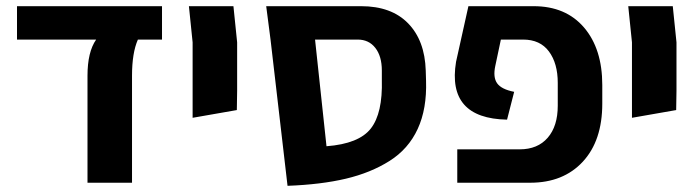

<svg xmlns="http://www.w3.org/2000/svg" viewBox="-20 -591 2262 621"><path d="M263 0V-346Q263 -423 291 -463H35V-571H504V-463H426Q407 -420 407 -346V0Z M603 -210V-454L591 -571H735L747 -454V-298L746 -235Z M1358 -330Q1361 -239 1331 -174Q1301 -109 1240 -70.5Q1179 -32 1098.5 -13Q1018 6 910 10L855 -463L841 -571H1148Q1246 -571 1300 -515.5Q1354 -460 1357 -363ZM1036 -118Q1141 -126 1179.5 -175.5Q1218 -225 1215 -333V-363Q1215 -409 1194 -436Q1173 -463 1137 -463H999Z M1459 0V-108H1661Q1719 -108 1751.5 -145.5Q1784 -183 1784 -249V-323Q1784 -386 1755.5 -424.5Q1727 -463 1672 -463H1600L1582 -378Q1574 -341 1588 -321.5Q1602 -302 1643 -294L1620 -204Q1425 -208 1455 -391L1495 -571H1706Q1810 -571 1869 -502Q1928 -433 1928 -316V-256Q1928 -136 1865 -68Q1802 0 1695 0Z M2024 -210V-454L2012 -571H2156L2168 -454V-298L2167 -235Z"/></svg>

Font: Assistant
Style: Bold
Weight: 700
Designer: Hebrew By Ben Nathan, Latin by Paul Hunt
Version: Version 2.001;PS 002.001;hotconv 1.0.88;makeotf.lib2.5.64775